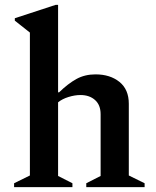

<svg xmlns="http://www.w3.org/2000/svg" viewBox="-20 -770 643 790"><path d="M38 0V-16L103 -48V-636L41 -685V-695L209 -750H219V-390H223Q260 -426 294.5 -445Q329 -464 373 -464Q433 -464 471.5 -433Q510 -402 510 -343V-48L575 -16V0H335V-16L394 -46V-300Q394 -338 371 -358.5Q348 -379 311 -379Q288 -379 262 -371Q236 -363 219 -349V-46L278 -16V0Z"/></svg>

Font: Spectral SemiBold
Style: Regular
Weight: 600
Designer: Jean-Baptiste Levee
Foundry: Production Type
Version: Version 2.001